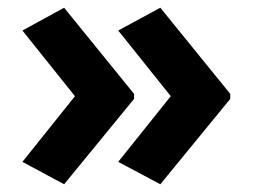

<svg xmlns="http://www.w3.org/2000/svg" viewBox="-20 -523 654 497"><path d="M576 -267 395 -46 286 -104 422 -274 286 -444 395 -503 576 -280ZM327 -267 146 -46 38 -104 174 -274 38 -444 146 -503 327 -280Z"/></svg>

Font: Noto Sans Georgian Bold
Style: Regular
Weight: 700
Designer: Monotype Design Team, Akaki Razmadze
Foundry: Google LLC
Version: Version 2.005; ttfautohint (v1.8.4.7-5d5b)